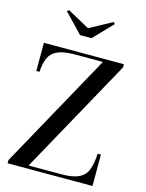

<svg xmlns="http://www.w3.org/2000/svg" viewBox="-141 -1061 872 1145"><g transform="rotate(15 295.0 -488.5)"><path d="M21.5 0V-19.5L414 -730.5H241.5Q173.5 -730.5 136 -714.2Q98.5 -698 82.8 -663.8Q67 -629.5 64 -576H44.5V-750H538.5V-730.5L146 -19.5H348.5Q417 -19.5 454.2 -36.8Q491.5 -54 507 -92.2Q522.5 -130.5 525.5 -194H545.5V0ZM241 -850 128.5 -967.5 139 -977 276 -902 414 -977 424.5 -967.5 312 -850Z"/></g></svg>

Font: Bodoni Moda 11pt Medium
Style: Regular
Weight: 500
Designer: Owen Earl
Foundry: indestructible type
Version: Version 2.004